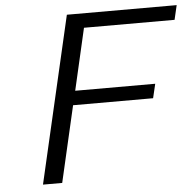

<svg xmlns="http://www.w3.org/2000/svg" viewBox="-51 -744 814 796"><g transform="rotate(-5 356.5 -346.5)"><path d="M96 0 256 -693H713L699 -633H322L263 -376H596L582 -317H249L176 0Z"/></g></svg>

Font: Coval
Style: ExtraLight Italic
Weight: 200
Foundry: Context Ltd
Version: Version 001.000